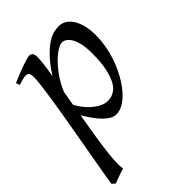

<svg xmlns="http://www.w3.org/2000/svg" viewBox="-210 -550 887 887"><g transform="rotate(-45 234.0 -106.5)"><path d="M297.9 -393.1Q284.7 -393.1 264.6 -380.9Q244.6 -368.7 222.7 -346.4Q200.7 -324.2 179.2 -293.2Q157.7 -262.2 142.1 -224.6L129.9 -153.3Q137.2 -138.7 150.4 -120.8Q163.6 -103 180.7 -87.6Q197.8 -72.3 217.3 -62Q236.8 -51.8 256.8 -51.8Q283.2 -51.8 303.5 -66.2Q323.7 -80.6 335 -106.9Q343.8 -126 349.1 -146.7Q354.5 -167.5 356.9 -187.7Q359.4 -208 360.1 -226.6Q360.8 -245.1 360.8 -259.8Q360.8 -293.9 355.5 -319.1Q350.1 -344.2 341.1 -360.6Q332 -377 320.8 -385Q309.6 -393.1 297.9 -393.1ZM169.9 -424.8Q169.9 -410.2 166.7 -383.8Q163.6 -357.4 156.7 -314.5Q188 -362.8 215.3 -391.1Q242.7 -419.4 265.4 -434.1Q288.1 -448.7 306.6 -452.9Q325.2 -457 339.8 -457Q358.9 -457 375.5 -447.3Q392.1 -437.5 404.8 -418.2Q417.5 -398.9 424.8 -370.8Q432.1 -342.8 432.1 -306.2Q432.1 -257.3 418.5 -202.6Q404.8 -147.9 374 -91.8Q362.8 -72.3 348.4 -52.5Q334 -32.7 316.9 -16.6Q299.8 -0.5 280.5 9.8Q261.2 20 240.2 20Q223.6 20 207.8 10Q191.9 0 176.5 -16.1Q161.1 -32.2 147 -52.7Q132.8 -73.2 120.1 -93.8L105 -2.9Q88.4 97.7 84.5 151.1Q80.6 204.6 85.9 218.3Q78.6 220.2 68.8 223.4Q59.1 226.6 48.6 230.2Q38.1 233.9 28.6 237.5Q19 241.2 12.7 244.1L-2.9 230Q-1 215.8 4.2 186Q9.3 156.2 16.4 116.2Q23.4 76.2 31.7 28.8Q40 -18.6 48.6 -67.4Q57.1 -116.2 65.2 -164.1Q73.2 -211.9 79.3 -252.7Q85.4 -293.5 89.1 -324.5Q92.8 -355.5 92.8 -371.1Q92.8 -382.3 90.8 -388.9Q88.9 -395.5 85.4 -398.7Q82 -401.9 78.1 -402.8Q74.2 -403.8 69.8 -403.8Q65.4 -403.8 57.4 -402.1Q49.3 -400.4 41 -397.9Q31.7 -395.5 21 -392.1L14.2 -410.2Q34.7 -419.4 55.7 -428Q76.7 -436.5 95 -442.9Q113.3 -449.2 127.2 -453.1Q141.1 -457 147 -457Q156.7 -457 163.3 -450.4Q169.9 -443.8 169.9 -424.8Z"/></g></svg>

Font: Gentium Plus
Style: Italic
Weight: 400
Italic angle: -8°
Designer: J. Victor Gaultney, Annie Olsen, Iska Routamaa
Foundry: SIL International
Version: Version 1.510